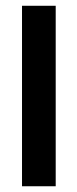

<svg xmlns="http://www.w3.org/2000/svg" viewBox="-20 -648 269 668"><path d="M56.6 0V-627.9H173.8V0Z"/></svg>

Font: Padauk Book
Style: Bold
Weight: 700
Designer: Debbi Hosken, Becca Hirsbrunner Spalinger
Foundry: SIL International
Version: Version 5.000